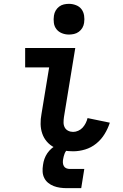

<svg xmlns="http://www.w3.org/2000/svg" viewBox="-20 -780 640 1000"><path d="M361 8Q335 8 309.5 3.5Q284 -1 262 -12.5Q240 -24 224 -42.5Q208 -61 200 -84.5Q192 -108 191.5 -134Q191 -160 196 -186L236 -429H111V-530H372L313 -170Q311 -156 311 -142Q311 -128 317 -116.5Q323 -105 335 -99Q347 -93 361 -93Q374 -93 387.5 -99Q401 -105 410.5 -115.5Q420 -126 426.5 -139Q433 -152 436 -165L552 -141Q542 -110 524.5 -81.5Q507 -53 481 -32Q455 -11 423.5 -1.5Q392 8 361 8ZM339 -600Q320 -600 302.5 -607Q285 -614 274 -628Q263 -642 260.5 -661Q258 -680 261 -699Q263 -713 270 -725Q277 -737 288 -745.5Q299 -754 312.5 -757Q326 -760 339 -760Q358 -760 376 -753Q394 -746 404.5 -732Q415 -718 418 -699Q421 -680 418 -661Q416 -647 409 -635Q402 -623 390.5 -614.5Q379 -606 365.5 -603Q352 -600 339 -600ZM328 200Q310 200 292.5 197.5Q275 195 259.5 189Q244 183 231 172.5Q218 162 210.5 147Q203 132 202 114.5Q201 97 204 79Q206 63 211.5 47.5Q217 32 226.5 18Q236 4 249.5 -7.5Q263 -19 278.5 -26Q294 -33 310 -35.5Q326 -38 342 -38L336 0Q329 0 324 6.5Q319 13 316.5 20Q314 27 312 34Q310 41 309 48Q307 57 307.5 67Q308 77 312.5 85Q317 93 325.5 96.5Q334 100 344 100H419L403 200Z"/></svg>

Font: Iosevka Curly Extended
Style: Bold Italic
Weight: 700
Width: 7
Italic angle: -9°
Monospace: yes
Designer: Belleve Invis
Foundry: Belleve Invis
Version: Version 11.1.0; ttfautohint (v1.8.3)